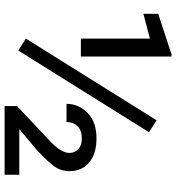

<svg xmlns="http://www.w3.org/2000/svg" viewBox="14 -762 749 816"><g transform="rotate(90 388.0 -354.5)"><path d="M542.5 -613.8 195.3 -58.1 144.5 -90.3 491.7 -646ZM220.7 -709.5V-324.2H144.5V-617.7L39.1 -589.8V-652.8L211.9 -709.5ZM723.1 -62.5V0H431.2V-52.7L571.8 -185.1Q605 -215.3 617.7 -236.8Q630.4 -258.3 630.4 -274.4Q630.4 -297.9 614.7 -313Q599.1 -328.1 570.3 -328.1Q533.7 -328.1 516.4 -309.6Q499 -291 499 -263.2H421.9Q421.9 -315.4 460.7 -353Q499.5 -390.6 568.4 -390.6Q633.8 -390.6 670.9 -359.6Q708 -328.6 708 -275.4Q708 -236.3 682.6 -204.6Q657.2 -172.9 614.3 -133.8L528.8 -62.5Z"/></g></svg>

Font: Vazirmatn UI
Style: Regular
Weight: 400
Designer: Saber Rastikerdar
Foundry: Saber Rastikerdar
Version: Version 33.003